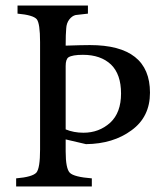

<svg xmlns="http://www.w3.org/2000/svg" viewBox="-20 -670 597 690"><path d="M296 -650V-621Q265 -618 252 -616Q239 -613 229 -600Q219 -587 218 -568Q216 -548 216 -506Q276 -508 303 -508Q519 -508 519 -337Q519 -250 453 -202Q387 -153 289 -152L216 -169V-126Q216 -64 231 -49Q246 -34 310 -29V0H38V-29Q97 -34 111 -50Q124 -66 124 -132V-519Q124 -586 112 -601Q99 -616 43 -621V-650ZM216 -433V-205Q245 -193 280 -193Q336 -193 376 -229Q415 -265 415 -334Q415 -403 379 -438Q342 -473 278 -473Q240 -473 226 -464Q216 -457 216 -433Z"/></svg>

Font: Shafarik
Style: Regular
Weight: 400
Version: Version 1.001; ttfautohint (v1.8.4.7-5d5b)